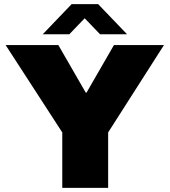

<svg xmlns="http://www.w3.org/2000/svg" viewBox="-20 -905 818 925"><path d="M770 -688 501 -267V0H280V-267L7 -688H261L393 -459H397L529 -688ZM453 -885 592 -740H462L388 -817L314 -740H186L325 -885Z"/></svg>

Font: Archicoco
Style: Regular
Weight: 400
Designer: Hector Gatti
Foundry: Hector Gatti
Version: 1.002